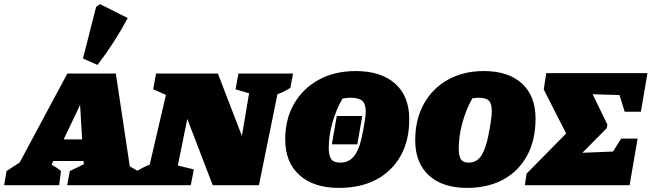

<svg xmlns="http://www.w3.org/2000/svg" viewBox="-96 -902 3175 935"><path d="M536 -92Q546 -86 555.5 -80.5Q565 -75 574 -70L566 0H231L244 -69L312 -102L311 -118H164L155 -100Q168 -93 179.5 -85.5Q191 -78 201 -70L192 0H-76L-64 -69L0 -111L232 -544H468ZM214 -223H304L294 -391ZM379 -586 308 -617 372 -868 391 -882 526 -814Q462 -694 379 -586Z M1065 -544H1331L1318 -474Q1305 -467 1292.5 -459.5Q1280 -452 1255 -443L1165 0H940L816 -323L770 -96L848 -77L833 0H559L572 -70Q586 -78 600 -85.5Q614 -93 633 -100L712 -440L650 -467L664 -544H965L1082 -240L1117 -448L1051 -467Z M1554 13Q1432 13 1362.5 -49Q1293 -111 1293 -223Q1293 -323 1336.5 -397.5Q1380 -472 1457 -514Q1534 -556 1636 -556Q1759 -556 1828 -495Q1897 -434 1897 -321Q1897 -218 1855 -143Q1813 -68 1736.5 -27.5Q1660 13 1554 13ZM1561 -110Q1593 -110 1615 -128Q1637 -146 1652 -186Q1657 -198 1662.5 -220.5Q1668 -243 1673 -269Q1678 -295 1681.5 -319.5Q1685 -344 1685 -359Q1685 -396 1668 -411Q1651 -426 1612 -426Q1592 -426 1572 -422Q1542 -371 1523.5 -307Q1505 -243 1505 -181Q1505 -143 1517.5 -126.5Q1530 -110 1561 -110ZM1520 -199 1544 -337H1668L1644 -199Z M2178 13Q2059 13 1992.5 -48Q1926 -109 1926 -219Q1926 -320 1968 -396Q2010 -472 2085.5 -514Q2161 -556 2260 -556Q2379 -556 2445.5 -495.5Q2512 -435 2512 -325Q2512 -220 2471 -144.5Q2430 -69 2355.5 -28Q2281 13 2178 13ZM2186 -110Q2215 -110 2234 -127.5Q2253 -145 2267 -185Q2275 -206 2282 -240.5Q2289 -275 2294 -308.5Q2299 -342 2299 -360Q2299 -397 2285 -411.5Q2271 -426 2235 -426Q2219 -426 2204 -423Q2174 -370 2156 -305Q2138 -240 2138 -179Q2138 -142 2148.5 -126Q2159 -110 2186 -110Z M2460 0 2468 -56 2661 -252 2552 -466 2564 -546H3057L3025 -358H2946L2921 -439L2790 -443L2862 -295L2858 -277L2740 -158L2889 -164L2929 -227H3009L2970 0Z"/></svg>

Font: Piazzolla SC Black
Style: Italic
Weight: 900
Italic angle: -11.3°
Designer: Juan Pablo del Peral
Foundry: Huerta Tipografica
Version: Version 1.330